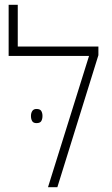

<svg xmlns="http://www.w3.org/2000/svg" viewBox="-20 -780 465 800"><path d="M54 -586H390V-550L219 0H180L351 -547H16V-760H54ZM109 -297Q109 -309 114.5 -317.5Q120 -326 132 -326Q147 -326 152 -317.5Q157 -309 157 -297Q157 -284 152 -275.5Q147 -267 132 -267Q119 -267 114 -275.5Q109 -284 109 -297Z"/></svg>

Font: Noto Sans Hebrew SemiCondensed ExtraLight
Style: Regular
Weight: 200
Width: 4
Designer: Monotype Design Team
Foundry: Monotype Imaging Inc.
Version: Version 2.004; ttfautohint (v1.8.4.7-5d5b)